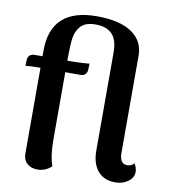

<svg xmlns="http://www.w3.org/2000/svg" viewBox="-84 -814 795 900"><g transform="rotate(10 313.5 -364.0)"><path d="M610 -55Q610 -27 584.5 -8.5Q559 10 524 10Q470 10 440.5 -25Q411 -60 411 -122V-588Q411 -649 384 -676Q357 -703 306 -703Q258 -703 236 -679.5Q214 -656 209 -620.5Q204 -585 204 -519V-513H232Q246 -513 274 -514.5Q302 -516 309 -517L308 -488Q307 -473 298.5 -465.5Q290 -458 277 -458H204V-136Q204 -60 221 -13Q192 14 154 14Q124 14 105 -3Q86 -20 86 -49V-458H75Q35 -458 15 -455L16 -484Q17 -498 25.5 -505.5Q34 -513 48 -513H86V-540Q86 -742 305 -742Q414 -742 471.5 -703Q529 -664 529 -594V-132Q529 -79 565 -79Q587 -79 597 -94Q610 -75 610 -55Z"/></g></svg>

Font: Arima Madurai ExtraBold
Style: Regular
Weight: 800
Designer: Joana Correia and Natanael Gama
Foundry: NDISCOVER
Version: Version 1.019